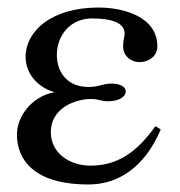

<svg xmlns="http://www.w3.org/2000/svg" viewBox="-20 -480 479 510"><path d="M393 -145C344 -77 294 -40 220 -40C168 -40 115 -71 115 -129C115 -192 178 -217 222 -217C243 -217 249 -211 266 -211C298 -211 314 -224 314 -237C314 -248 302 -258 276 -258C251 -258 245 -249 215 -249C159 -249 131 -288 131 -334C131 -386 167 -431 224 -431C280 -431 311 -418 311 -391C311 -381 307 -376 307 -357C307 -332 327 -315 351 -315C373 -315 398 -329 398 -357C398 -435 309 -460 242 -460C116 -460 48 -397 48 -329C48 -287 77 -249 125 -235C70 -226 25 -176 25 -122C25 -83 42 10 215 10C290 10 362 -31 407 -136Z"/></svg>

Font: XITS Math
Style: Regular
Weight: 400
Designer: MicroPress Inc., with final additions and corrections provided by Coen Hoffman, Elsevier (retired)
Version: Version 1.302